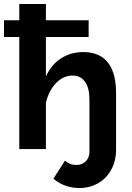

<svg xmlns="http://www.w3.org/2000/svg" viewBox="-34 -750 662 966"><path d="M515 -427Q474 -488 385 -488Q322 -488 272.5 -456Q223 -424 197 -365V-564H412V-648H197V-730H63V-648H-14V-564H63V0H197V-234Q212 -295 248.5 -332.5Q285 -370 331 -370Q371 -370 393.5 -339Q416 -308 416 -249V14Q416 43 397.5 61.5Q379 80 350 80Q333 80 318 74Q303 68 293 58L235 149Q261 172 295 184Q329 196 366 196Q405 196 439 182Q473 168 498 142Q523 116 536.5 80.5Q550 45 550 4V-282Q550 -375 515 -427Z"/></svg>

Font: RT Raleway Bold
Style: Regular
Weight: 400
Designer: Matt McInerney, Pablo Impallari, Rodrigo Fuenzalida — Edited by Milan Moffatt in April 2016
Foundry: Matt McInerney, Pablo Impallari, Rodrigo Fuenzalida — Edited by Milan Moffatt in April 2016
Version: Version 3.001